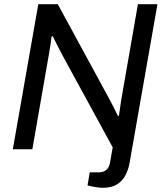

<svg xmlns="http://www.w3.org/2000/svg" viewBox="-20 -706 776 908"><path d="M466.6 182Q454.4 182 440.6 180.2Q426.8 178.4 414.5 175.8Q402.2 173.2 394 170.7L404.4 109.1H446.3Q469.7 109.1 483.1 97.2Q496.5 85.3 500.5 61.9L513 -9.1L275.2 -445Q267.1 -460.2 252.9 -487.8Q238.7 -515.3 229.6 -534.4L224.1 -534Q222.1 -516.1 218.3 -491.9Q214.5 -467.8 211.5 -450.3L132.9 0H40.6L161.1 -686H253.4L497.7 -236.5Q505.2 -222.5 517.3 -198.9Q529.5 -175.2 537.5 -157.8L542.5 -158.8Q545 -175.7 547.8 -196Q550.5 -216.3 553.5 -234.3L632.2 -686H724.6L592.8 64.5Q587.7 94.2 574.1 121.3Q560.4 148.4 534.6 165.2Q508.8 182 466.6 182Z"/></svg>

Font: Archivo Variable SemiBold
Style: Italic
Weight: 600
Italic angle: -10°
Designer: Hector Gatti
Foundry: Omnibus-Type
Version: Version 2.001